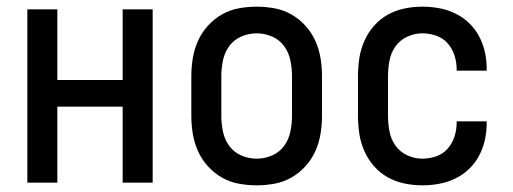

<svg xmlns="http://www.w3.org/2000/svg" viewBox="-20 -548 1540 576"><path d="M62 0V-520H152V-308H348V-520H438V0H348V-228H152V0Z M750 8Q723 8 696 3Q669 -2 645.5 -15.5Q622 -29 603.5 -49.5Q585 -70 574 -94.5Q563 -119 558.5 -146Q554 -173 554 -200V-320Q554 -347 558.5 -374Q563 -401 574 -425.5Q585 -450 603.5 -470.5Q622 -491 645.5 -504.5Q669 -518 696 -523Q723 -528 750 -528Q777 -528 804 -523Q831 -518 854.5 -504.5Q878 -491 896.5 -470.5Q915 -450 926 -425.5Q937 -401 941.5 -374Q946 -347 946 -320V-200Q946 -173 941.5 -146Q937 -119 926 -94.5Q915 -70 896.5 -49.5Q878 -29 854.5 -15.5Q831 -2 804 3Q777 8 750 8ZM750 -72Q774 -72 796 -81.5Q818 -91 832 -110Q846 -129 851 -152.5Q856 -176 856 -200V-320Q856 -344 851 -367.5Q846 -391 832 -410Q818 -429 796 -438.5Q774 -448 750 -448Q726 -448 704 -438.5Q682 -429 668 -410Q654 -391 649 -367.5Q644 -344 644 -320V-200Q644 -176 649 -152.5Q654 -129 668 -110Q682 -91 704 -81.5Q726 -72 750 -72Z M1247 8Q1220 8 1193.5 2.5Q1167 -3 1143.5 -16Q1120 -29 1102 -49.5Q1084 -70 1073 -95Q1062 -120 1058 -146.5Q1054 -173 1054 -200V-320Q1054 -347 1058 -373.5Q1062 -400 1073 -425Q1084 -450 1102 -470.5Q1120 -491 1143.5 -504Q1167 -517 1193.5 -522.5Q1220 -528 1247 -528Q1272 -528 1297 -523.5Q1322 -519 1345 -508Q1368 -497 1386.5 -479.5Q1405 -462 1417 -439.5Q1429 -417 1434.5 -392.5Q1440 -368 1440 -342V-336H1350V-340Q1350 -361 1343.5 -381.5Q1337 -402 1323 -418Q1309 -434 1288.5 -441Q1268 -448 1247 -448Q1224 -448 1202 -438Q1180 -428 1166.5 -409Q1153 -390 1148.5 -366.5Q1144 -343 1144 -320V-200Q1144 -177 1148.5 -153.5Q1153 -130 1166.5 -111Q1180 -92 1202 -82Q1224 -72 1247 -72Q1268 -72 1288.5 -79Q1309 -86 1323 -102Q1337 -118 1343.5 -138.5Q1350 -159 1350 -180V-184H1440V-178Q1440 -152 1434.5 -127.5Q1429 -103 1417 -80.5Q1405 -58 1386.5 -40.5Q1368 -23 1345 -12Q1322 -1 1297 3.5Q1272 8 1247 8Z"/></svg>

Font: Iosevka Medium
Style: Regular
Weight: 500
Monospace: yes
Designer: Belleve Invis
Foundry: Belleve Invis
Version: Version 32.5.0; ttfautohint (v1.8.4)